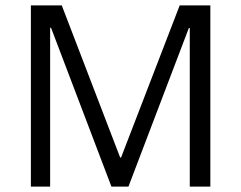

<svg xmlns="http://www.w3.org/2000/svg" viewBox="-20 -695 898 715"><path d="M95 0V-675H210L427.5 -108.3H430.8L649.2 -675H763.3V0H686.7V-590.8H683.3L458.3 0H395L170 -591.7H166.7V0Z"/></svg>

Font: Funnel Sans Light
Style: Regular
Weight: 300
Designer: NORD ID, Kristian Moeller
Foundry: Dicotype
Version: Version 1.000